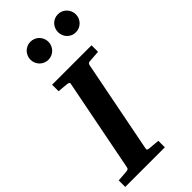

<svg xmlns="http://www.w3.org/2000/svg" viewBox="-299 -979 1039 1039"><g transform="rotate(-45 221.0 -459.0)"><path d="M329.1 -616.2Q321.3 -615.2 318.4 -611.1Q315.4 -606.9 314 -600.1L210 -69.8Q208.5 -61.5 211.9 -58.8Q215.3 -56.2 225.1 -55.2Q234.4 -54.7 244.6 -53.7Q253.4 -52.7 264.6 -51.8Q275.9 -50.8 288.1 -49.8V0H-15.1V-49.8Q-3.9 -50.8 6.6 -51.3Q17.1 -51.8 25.4 -52.7Q35.2 -53.7 43.9 -54.2Q55.2 -55.2 60.3 -57.9Q65.4 -60.5 66.9 -70.8L170.9 -601.1Q173.3 -609.9 168 -612.5Q162.6 -615.2 152.8 -616.2Q144 -616.7 134.8 -617.7Q126.5 -618.7 116.2 -619.4Q106 -620.1 96.2 -621.1V-670.9H397.9V-621.1ZM246.6 -849.1Q246.6 -835 241.2 -822.5Q235.8 -810.1 226.6 -800.5Q217.3 -791 204.6 -785.6Q191.9 -780.3 177.7 -780.3Q163.6 -780.3 150.9 -785.6Q138.2 -791 128.9 -800.5Q119.6 -810.1 114.3 -822.5Q108.9 -835 108.9 -849.1Q108.9 -863.3 114.3 -876Q119.6 -888.7 128.9 -898.2Q138.2 -907.7 150.9 -913.1Q163.6 -918.5 177.7 -918.5Q191.9 -918.5 204.6 -913.1Q217.3 -907.7 226.6 -898.2Q235.8 -888.7 241.2 -876Q246.6 -863.3 246.6 -849.1ZM456.5 -849.1Q456.5 -835 451.2 -822.5Q445.8 -810.1 436.5 -800.5Q427.2 -791 414.6 -785.6Q401.9 -780.3 387.7 -780.3Q373.5 -780.3 361.1 -785.6Q348.6 -791 339.4 -800.5Q330.1 -810.1 325 -822.5Q319.8 -835 319.8 -849.1Q319.8 -863.3 325 -876Q330.1 -888.7 339.4 -898.2Q348.6 -907.7 361.1 -913.1Q373.5 -918.5 387.7 -918.5Q401.9 -918.5 414.6 -913.1Q427.2 -907.7 436.5 -898.2Q445.8 -888.7 451.2 -876Q456.5 -863.3 456.5 -849.1Z"/></g></svg>

Font: Charis SIL Am
Style: Bold Italic
Weight: 700
Italic angle: -11°
Foundry: SIL International
Version: Version 5.000